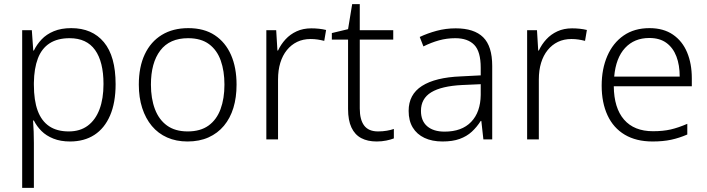

<svg xmlns="http://www.w3.org/2000/svg" viewBox="-20 -679 3445 935"><path d="M327 -542Q429 -542 486 -473.5Q543 -405 543 -269Q543 -179 516 -116.5Q489 -54 439.5 -22Q390 10 321 10Q275 10 240 -4Q205 -18 182 -41Q159 -64 145 -92H141Q143 -67 144 -37.5Q145 -8 145 17V236H88V-532H135L142 -433H145Q159 -462 182.5 -487Q206 -512 242 -527Q278 -542 327 -542ZM319 -493Q260 -493 221.5 -468Q183 -443 164.5 -394.5Q146 -346 145 -276V-266Q145 -190 163.5 -140Q182 -90 219.5 -64.5Q257 -39 315 -39Q370 -39 407.5 -67Q445 -95 464.5 -146.5Q484 -198 484 -270Q484 -378 443 -435.5Q402 -493 319 -493Z M1132 -267Q1132 -204 1116.5 -153.5Q1101 -103 1070.5 -66.5Q1040 -30 995.5 -10Q951 10 893 10Q838 10 794 -9.5Q750 -29 719.5 -65.5Q689 -102 672.5 -153Q656 -204 656 -267Q656 -353 685 -414.5Q714 -476 768 -509Q822 -542 897 -542Q974 -542 1026 -507.5Q1078 -473 1105 -411.5Q1132 -350 1132 -267ZM715 -267Q715 -199 734.5 -147.5Q754 -96 793.5 -67.5Q833 -39 894 -39Q956 -39 995.5 -67.5Q1035 -96 1054 -147.5Q1073 -199 1073 -267Q1073 -333 1055 -384Q1037 -435 998 -464Q959 -493 896 -493Q806 -493 760.5 -433Q715 -373 715 -267Z M1496 -541Q1515 -541 1533.5 -539Q1552 -537 1568 -533L1559 -480Q1543 -484 1527 -486.5Q1511 -489 1493 -489Q1456 -489 1427 -475Q1398 -461 1377 -435Q1356 -409 1345 -373Q1334 -337 1334 -292V0H1277V-532H1325L1331 -433H1334Q1348 -463 1370.5 -487.5Q1393 -512 1424.5 -526.5Q1456 -541 1496 -541Z M1821 -39Q1844 -39 1864 -42.5Q1884 -46 1898 -51V-5Q1883 1 1861 5.5Q1839 10 1814 10Q1770 10 1739 -6.5Q1708 -23 1691.5 -58Q1675 -93 1675 -148V-486H1596V-518L1675 -537L1695 -659H1732V-532H1895V-486H1732V-151Q1732 -96 1753.5 -67.5Q1775 -39 1821 -39Z M2199 -541Q2289 -541 2333 -497.5Q2377 -454 2377 -358V0H2334L2324 -90H2321Q2302 -60 2277.5 -37.5Q2253 -15 2218.5 -2.5Q2184 10 2135 10Q2084 10 2047 -7.5Q2010 -25 1990 -58Q1970 -91 1970 -139Q1970 -219 2035 -260.5Q2100 -302 2224 -307L2321 -312V-349Q2321 -428 2289.5 -460.5Q2258 -493 2197 -493Q2156 -493 2118 -482.5Q2080 -472 2042 -453L2024 -499Q2062 -517 2106.5 -529Q2151 -541 2199 -541ZM2231 -265Q2130 -260 2080 -229.5Q2030 -199 2030 -139Q2030 -90 2060.5 -64Q2091 -38 2145 -38Q2229 -38 2274.5 -85.5Q2320 -133 2321 -217V-269Z M2766 -541Q2785 -541 2803.5 -539Q2822 -537 2838 -533L2829 -480Q2813 -484 2797 -486.5Q2781 -489 2763 -489Q2726 -489 2697 -475Q2668 -461 2647 -435Q2626 -409 2615 -373Q2604 -337 2604 -292V0H2547V-532H2595L2601 -433H2604Q2618 -463 2640.5 -487.5Q2663 -512 2694.5 -526.5Q2726 -541 2766 -541Z M3143 -542Q3211 -542 3257 -510.5Q3303 -479 3326 -424Q3349 -369 3349 -298V-259H2969Q2970 -153 3019 -96.5Q3068 -40 3160 -40Q3209 -40 3246 -48.5Q3283 -57 3327 -76V-24Q3288 -7 3248.5 1.5Q3209 10 3158 10Q3078 10 3022.5 -23Q2967 -56 2938.5 -117.5Q2910 -179 2910 -262Q2910 -343 2937.5 -406.5Q2965 -470 3017 -506Q3069 -542 3143 -542ZM3142 -494Q3069 -494 3024 -445.5Q2979 -397 2971 -306H3290Q3290 -362 3274 -404Q3258 -446 3225.5 -470Q3193 -494 3142 -494Z"/></svg>

Font: Noto Sans Armenian Light
Style: Regular
Weight: 300
Designer: Monotype Design Team
Foundry: Monotype Imaging Inc.
Version: Version 2.007